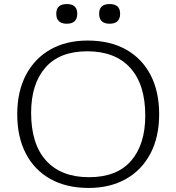

<svg xmlns="http://www.w3.org/2000/svg" viewBox="-20 -917 870 947"><path d="M412 -717Q523 -717 602 -672.5Q681 -628 723 -546.5Q765 -465 765 -354Q765 -241.5 722.2 -160Q679.5 -78.5 601.2 -34.2Q523 10 417.5 10Q307 10 228 -34.5Q149 -79 107 -160.5Q65 -242 65 -353Q65 -465.5 107.8 -547Q150.5 -628.5 228.5 -672.8Q306.5 -717 412 -717ZM419 -43Q556.5 -43 626.5 -123.8Q696.5 -204.5 696.5 -347Q696.5 -501 622.2 -582.5Q548 -664 410.5 -664Q273.5 -664 203.5 -583.2Q133.5 -502.5 133.5 -360Q133.5 -206 207.8 -124.5Q282 -43 419 -43ZM309.5 -800Q257.5 -800 257.5 -849.5Q257.5 -897 309.5 -897Q361 -897 361 -849.5Q361 -800 309.5 -800ZM520.5 -800Q469 -800 469 -849.5Q469 -897 520.5 -897Q572.5 -897 572.5 -849.5Q572.5 -800 520.5 -800Z"/></svg>

Font: Newsreader Caption Light
Style: Regular
Weight: 300
Designer: Hugues Gentile
Foundry: Production Type
Version: Version 1.001